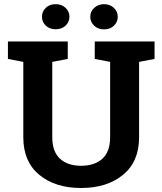

<svg xmlns="http://www.w3.org/2000/svg" viewBox="-20 -915 795 945"><path d="M19 0ZM313.5 -710.9V-625L237.3 -610.4V-239.3Q237.3 -168.9 275.1 -134Q313 -99.1 378.9 -99.1Q445.8 -99.1 483.9 -133.8Q522 -168.5 522 -239.3V-610.4L446.3 -625V-710.9H740.7V-625L664.6 -610.4V-239.3Q664.6 -119.6 585.7 -54.7Q506.8 10.3 378.9 10.3Q251.5 10.3 173.1 -54.7Q94.7 -119.6 94.7 -239.3V-610.4L19 -625V-710.9H94.7H237.3ZM321.8 -832.5Q321.8 -806.6 302.7 -788.8Q283.7 -771 253.9 -771Q223.6 -771 205.1 -789.1Q186.5 -807.1 186.5 -832.5Q186.5 -857.9 205.1 -876.2Q223.6 -894.5 253.9 -894.5Q284.2 -894.5 303 -876.2Q321.8 -857.9 321.8 -832.5ZM424.3 -832.5Q424.3 -858.9 444.1 -876.7Q463.9 -894.5 492.2 -894.5Q521 -894.5 540.3 -876.5Q559.6 -858.4 559.6 -832.5Q559.6 -807.1 541 -788.8Q522.5 -770.5 492.2 -770.5Q461.9 -770.5 443.1 -788.8Q424.3 -807.1 424.3 -832.5Z"/></svg>

Font: Roboto Avanza Slab
Style: Bold
Weight: 700
Designer: Google
Version: Version 1.100263; 2013; ttfautohint (v0.94.20-1c74) -l 8 -r 